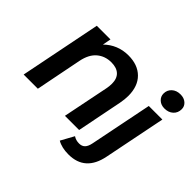

<svg xmlns="http://www.w3.org/2000/svg" viewBox="-212 -1072 1559 1559"><g transform="rotate(45 568.0 -292.5)"><path d="M753 -478Q753 -439 744 -392L666 0H503L583 -396Q589 -428 589 -454Q589 -513 556.5 -543.5Q524 -574 463 -574Q391 -574 340 -531Q289 -488 271 -399L192 0H29L169 -700H326L312 -627Q353 -668 406 -690Q459 -712 521 -712Q629 -712 691 -650.5Q753 -589 753 -478ZM616 172 678 59Q705 78 743 78Q775 78 793.5 59Q812 40 820 -1L928 -538H1084L977 -5Q936 202 745 202Q667 202 616 172ZM941 -694Q941 -734 969.5 -760.5Q998 -787 1044 -787Q1085 -787 1110.5 -764.5Q1136 -742 1136 -709Q1136 -666 1107 -639.5Q1078 -613 1032 -613Q992 -613 966.5 -636.5Q941 -660 941 -694Z"/></g></svg>

Font: Montserrat Alternates
Style: Bold Italic
Weight: 700
Italic angle: -11.3°
Designer: Julieta Ulanovsky
Foundry: Julieta Ulanovsky
Version: Version 7.200